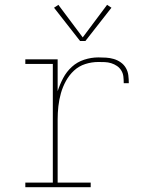

<svg xmlns="http://www.w3.org/2000/svg" viewBox="-20 -776 640 796"><path d="M85 0V-19H199V-511H85V-530H219V-398Q228 -426 242 -452.5Q256 -479 278 -499Q300 -519 329 -528.5Q358 -538 388 -538Q404 -538 420 -537Q436 -536 451.5 -531.5Q467 -527 480.5 -517.5Q494 -508 502 -494Q510 -480 512 -464Q514 -448 514 -431H493Q493 -445 491.5 -458.5Q490 -472 483 -483.5Q476 -495 465 -502.5Q454 -510 441 -514Q428 -518 414.5 -518.5Q401 -519 388 -519Q360 -519 333.5 -510.5Q307 -502 287 -483.5Q267 -465 253.5 -440.5Q240 -416 232.5 -389.5Q225 -363 222 -335.5Q219 -308 219 -281V-19H356V0ZM312 -606 204 -744 222 -756 323 -621 424 -756 442 -744 334 -606Z"/></svg>

Font: Iosevka Slab Thin Extended
Style: Regular
Weight: 100
Width: 7
Monospace: yes
Designer: Belleve Invis
Foundry: Belleve Invis
Version: Version 11.1.1; ttfautohint (v1.8.3)